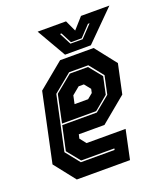

<svg xmlns="http://www.w3.org/2000/svg" viewBox="-130 -789 765 880"><g transform="rotate(-20 253.0 -349.0)"><path d="M371.5 -540 452.5 -437 422 -294.5 297.5 -191.5H172.5L168 -172L192 -141.5H382.5L352.5 0H93L12 -103L83 -437L208 -540ZM321.5 -474H228L139 -401L82.5 -137L137.5 -68H302L303.5 -75H141.5L90 -139L115.5 -257H284L357 -317L376 -406ZM317.5 -467 368.5 -404 350.5 -319.5 283.5 -264H117L145.5 -399L229 -467ZM272.5 -398.5H247L210 -368L201.5 -328H267.5L293 -349L297 -368ZM238 -556 156 -698H294.5L319.5 -644L367.5 -698H506L364 -556ZM278.5 -595H338L393 -653H385L335.5 -600.5H283L256 -653H248.5Z"/></g></svg>

Font: Tourney Condensed ExtraBold
Style: Italic
Weight: 800
Width: 3
Italic angle: -12°
Designer: Tyler Finck
Foundry: Etcetera Type Co
Version: Version 1.010; ttfautohint (v1.8.3)